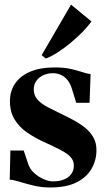

<svg xmlns="http://www.w3.org/2000/svg" viewBox="-20 -818 464 850"><path d="M203 12Q163.5 12 128.5 3.5Q93.5 -5 66.2 -13.5Q39 -22 23 -22.5L26 -151.5H85L106 -89Q113.5 -68 132.2 -51.2Q151 -34.5 173.2 -24.8Q195.5 -15 213.5 -15Q243.5 -15 264.2 -23.8Q285 -32.5 296 -48.5Q307 -64.5 307 -85.5Q307 -107.5 291.8 -123.5Q276.5 -139.5 247 -154.8Q217.5 -170 173.5 -190Q135 -207.5 100.8 -230.8Q66.5 -254 45.2 -288Q24 -322 24 -370.5Q24 -415 47 -448.5Q70 -482 114.2 -500.8Q158.5 -519.5 221.5 -519.5Q264 -519.5 293.5 -512.8Q323 -506 343.8 -499Q364.5 -492 381 -490L376.5 -363H317.5L299.5 -421Q293 -444.5 281 -460.8Q269 -477 252 -485.5Q235 -494 214.5 -494Q192.5 -494 173.2 -485.8Q154 -477.5 141.8 -461.2Q129.5 -445 129.5 -422Q129.5 -395 146.5 -376.5Q163.5 -358 191 -343.8Q218.5 -329.5 250.5 -314Q280 -300 308 -284.8Q336 -269.5 358.5 -251Q381 -232.5 394 -208.8Q407 -185 407 -153.5Q407 -108.5 385.2 -70.8Q363.5 -33 318.5 -10.5Q273.5 12 203 12ZM182.5 -559 164.5 -574 294.5 -797.5 385 -723Q368 -699.5 343.8 -675Q319.5 -650.5 292 -627.8Q264.5 -605 236.8 -587Q209 -569 183.5 -559Z"/></svg>

Font: Merriweather 144pt
Style: Bold
Weight: 700
Version: Version 2.100